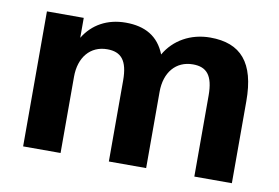

<svg xmlns="http://www.w3.org/2000/svg" viewBox="-63 -652 1097 755"><g transform="rotate(10 485.0 -274.5)"><path d="M218.8 0V-304.7C218.8 -382.3 261.7 -433.6 329.1 -433.6C384.3 -433.6 411.6 -403.8 411.6 -323.2V0H560.5V-304.7C560.5 -382.3 603.5 -433.6 671.4 -433.6C726.1 -433.6 752.9 -403.8 752.9 -323.2V0H902.8V-327.6C902.8 -481 842.3 -549.3 720.2 -549.3C642.1 -549.3 576.2 -511.7 541 -450.2C513.7 -519.5 459.5 -549.3 382.8 -549.3C308.6 -549.3 250.5 -516.1 216.3 -459.5V-539.1H69.3V0Z"/></g></svg>

Font: Winston
Style: Bold
Weight: 700
Designer: Vernon Adams, Kim Jin-seong, David Berlow, Cristiano Sobral
Foundry: The Winston Project Authors
Version: Version 3.004